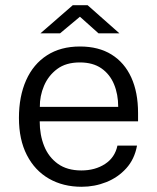

<svg xmlns="http://www.w3.org/2000/svg" viewBox="-20 -705 602 735"><path d="M132 -240.5Q132 -188.5 149 -146Q166 -103.5 201.5 -78Q237 -52.5 291.5 -52.5Q344 -52.5 382 -77.2Q420 -102 429.5 -147.5H504.5Q495 -95.5 463.2 -60.5Q431.5 -25.5 386.8 -7.8Q342 10 292.5 10Q221.5 10 167.2 -21.2Q113 -52.5 82.8 -111.5Q52.5 -170.5 52.5 -253.5Q52.5 -336 80 -397.8Q107.5 -459.5 159.8 -493.2Q212 -527 286 -527Q357.5 -527 407 -496.2Q456.5 -465.5 482.5 -408.5Q508.5 -351.5 508.5 -272.5V-240.5ZM132.5 -296H432.5Q432.5 -344 416.5 -382.5Q400.5 -421 368 -443.5Q335.5 -466 285.5 -466Q232.5 -466 198.8 -440.8Q165 -415.5 148.5 -376.5Q132 -337.5 132.5 -296ZM357 -577.5 286 -641 210 -577.5H135L258.5 -685H315.5L437 -577.5Z"/></svg>

Font: Public Sans Light
Style: Regular
Weight: 300
Designer: The Public Sans Project Authors: Dan O. Williams and USWDS (Libre Franklin designed by Pablo Impallari and Rodrigo Fuenz
Version: Version 1.007